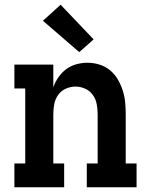

<svg xmlns="http://www.w3.org/2000/svg" viewBox="-20 -794 640 814"><path d="M41 0V-101H87V-419H41V-520H206V-424Q214 -447 228 -467Q242 -487 261 -501Q280 -515 303.5 -521.5Q327 -528 350 -528Q376 -528 401 -520.5Q426 -513 446 -496.5Q466 -480 479 -458Q492 -436 500 -411.5Q508 -387 510.5 -361.5Q513 -336 513 -310V-101H559V0H348V-101H394V-310Q394 -331 390 -352.5Q386 -374 373.5 -391.5Q361 -409 341 -418Q321 -427 300 -427Q279 -427 259 -418Q239 -409 226.5 -391.5Q214 -374 210 -352.5Q206 -331 206 -310V-101H252V0ZM316 -573 162 -706 237 -774 377 -627Z"/></svg>

Font: Iosevka HT Extended
Style: Bold
Weight: 700
Width: 7
Monospace: yes
Designer: Belleve Invis
Foundry: Belleve Invis
Version: Version 32.3.0; ttfautohint (v1.8.4)